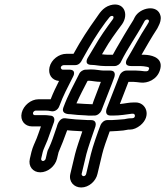

<svg xmlns="http://www.w3.org/2000/svg" viewBox="-20 -719 731 849"><path d="M361 50C360 56 354 60 350 60C344 60 340 54 341 50L362 -38C368 -62 390 -126 402 -160C405 -170 405 -188 383 -188C372 -188 362 -188 351 -189L315 -191C303 -192 294 -193 285 -194L269 -196C248 -199 236 -178 231 -158C215 -112 210 -94 196 -64C194 -59 191 -56 189 -47L182 -17C181 -12 175 -7 170 -7C165 -7 161 -12 162 -17L169 -47C172 -59 180 -74 190 -99C195 -113 210 -154 219 -180C222 -190 222 -208 200 -208C193 -209 185 -210 177 -210H133C128 -210 125 -215 126 -220C127 -225 133 -230 138 -230H182C190 -230 198 -229 208 -227C221 -225 236 -233 242 -249C261 -300 278 -330 303 -380C305 -383 319 -411 286 -411H257C253 -411 248 -416 249 -422C250 -426 256 -431 262 -431H312C329 -431 338 -443 345 -458C380 -521 409 -570 447 -621C464 -643 466 -646 471 -648C482 -651 485 -643 479 -634C451 -596 422 -556 396 -510C388 -496 379 -482 369 -465C369 -465 347 -432 386 -432C403 -432 419 -427 443 -427H487C499 -427 511 -436 515 -446C545 -507 582 -557 614 -616L620 -627C629 -638 644 -632 637 -620L630 -608C597 -558 573 -510 543 -460C543 -460 521 -427 560 -427H587C597 -427 606 -427 615 -426C642 -423 641 -419 638 -412C637 -407 634 -402 618 -404C609 -405 595 -407 582 -407H539C527 -407 514 -398 509 -386C494 -347 477 -305 461 -263L451 -237C448 -227 446 -208 469 -208H479C512 -208 538 -213 562 -216H569C577 -216 579 -204 573 -199C571 -197 568 -197 564 -196H559C547 -196 536 -193 530 -192C515 -191 486 -188 474 -188H454C442 -188 430 -178 425 -167C412 -134 390 -71 382 -38ZM510 -259C522 -291 535 -323 548 -357H570C577 -357 592 -355 601 -354C632 -350 674 -367 687 -408C704 -460 658 -473 631 -476C622 -477 615 -477 606 -477C628 -515 650 -554 673 -589C673 -590 675 -591 675 -592L681 -604C688 -617 693 -633 690 -648C678 -702 599 -686 576 -643L570 -631C567 -625 559 -614 552 -602C538 -578 524 -557 508 -528C500 -515 489 -495 479 -477H454C446 -477 441 -478 431 -479L440 -494C464 -537 491 -573 520 -612C551 -657 528 -713 468 -696C433 -686 417 -655 408 -643C370 -590 339 -543 305 -481H273C241 -481 207 -456 199 -422C192 -391 208 -364 241 -361C228 -335 216 -311 204 -280H194H150C117 -280 84 -253 76 -220C68 -187 89 -160 122 -160H161C154 -139 145 -115 142 -107C134 -87 125 -71 119 -47L112 -17C104 16 125 43 158 43C191 43 224 16 232 -17L239 -46C253 -79 262 -101 277 -143C284 -142 291 -142 300 -141L335 -139C338 -139 339 -138 344 -138C333 -106 318 -62 312 -38L291 50C283 84 307 110 339 110C373 110 404 82 411 50L432 -38C437 -60 452 -103 465 -138C481 -138 513 -141 525 -142C535 -143 544 -146 548 -146H555C570 -146 586 -153 601 -165C651 -207 626 -266 580 -266H572C550 -266 532 -261 510 -259ZM362 -411H359C347 -411 334 -402 330 -392C305 -341 282 -303 260 -243C252 -221 270 -214 291 -214C313 -211 334 -210 356 -209C367 -208 378 -207 391 -208H398C410 -208 423 -218 428 -229L442 -265C456 -303 472 -339 486 -379C489 -389 490 -407 468 -407H438C424 -407 405 -412 382 -412C375 -412 371 -411 362 -411ZM318 -262C333 -296 348 -324 367 -361C367 -361 370 -362 373 -362C386 -362 404 -357 426 -357C416 -330 405 -303 394 -273L389 -258C366 -259 340 -260 318 -262Z"/></svg>

Font: Electronic
Style: OutlineIt
Weight: 700
Version: Version 1.011